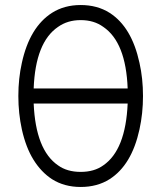

<svg xmlns="http://www.w3.org/2000/svg" viewBox="-20 -732 641 764"><path d="M301 -652Q354 -652 391 -625Q481 -564 488 -380H114Q121 -564 211 -625Q249 -652 301 -652ZM301 -712Q236 -712 187 -681Q98 -624 67 -482Q60 -451 56.5 -418Q53 -385 53 -350Q53 -315 56.5 -282Q60 -249 67 -217Q83 -145 113.5 -96Q144 -47 187 -19Q236 12 301 12Q367 12 416 -19Q504 -75 535 -217Q542 -249 545.5 -282Q549 -315 549 -350Q549 -385 545.5 -418Q542 -451 535 -482Q504 -625 416 -681Q367 -712 301 -712ZM488 -320Q480 -135 391 -74Q355 -48 301 -48Q247 -48 211 -74Q122 -135 114 -320Z"/></svg>

Font: Unageo Variable
Style: Regular
Weight: 300
Designer: Richard Sepsi
Foundry: Richard Sepsi
Version: Version 2.200